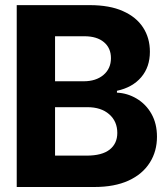

<svg xmlns="http://www.w3.org/2000/svg" viewBox="-20 -748 668 768"><path d="M357.4 0H46.9V-727.5H337.9Q418.9 -727.5 471.7 -703.6Q524.9 -680.2 552.2 -638.2Q579.6 -596.2 579.6 -541Q579.6 -480 544.9 -439.2Q510.3 -398.4 447.8 -384.8V-377.4Q489.3 -375.5 525.9 -354Q564 -331.5 585.9 -292.5Q607.9 -253.4 607.9 -201.2Q607.9 -143.1 579.6 -98.1Q550.3 -51.3 494.1 -25.6Q438 0 357.4 0ZM200.2 -319.3V-125.5H326.2Q388.2 -125.5 418.7 -149.7Q449.2 -173.8 449.2 -216.3Q449.2 -262.7 416.7 -291Q384.3 -319.3 329.6 -319.3ZM200.2 -603V-422.9H314.5Q363.8 -422.9 393.8 -448.2Q423.8 -473.6 423.8 -515.6Q423.8 -555.7 395.8 -579.3Q367.7 -603 317.4 -603Z"/></svg>

Font: Inter Tight Stencil
Style: Bold
Weight: 700
Designer: Rasmus Andersson
Foundry: rsms
Version: Version 3.004;Glyphs 3.1.2 (3151)